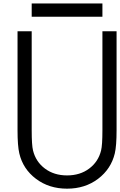

<svg xmlns="http://www.w3.org/2000/svg" viewBox="-20 -1101 707 1131"><path d="M166.7 -1080.7H583.3V-1002.6H166.7ZM83.3 -916.7H166.7V-333.3Q166.7 -246.1 174.5 -214.8Q190.8 -148.4 244.5 -108.1Q298.2 -67.7 375 -67.7Q451.8 -67.7 505.5 -108.1Q559.2 -148.4 575.5 -214.8Q583.3 -246.1 583.3 -333.3V-916.7H666.7V-333.3Q666.7 -241.5 656.2 -197.3Q634.1 -105.5 557.6 -47.5Q481.1 10.4 375 10.4Q268.9 10.4 192.1 -47.5Q115.2 -105.5 93.8 -197.3Q83.3 -241.5 83.3 -333.3Z"/></svg>

Font: Monoid
Style: Regular
Weight: 400
Width: 4
Monospace: yes
Designer: Andreas Larsen (@larsenwork)
Version: Version 0.61